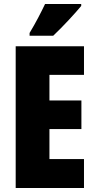

<svg xmlns="http://www.w3.org/2000/svg" viewBox="-20 -947 483 967"><path d="M389 -917V-927H207C186 -883 161 -834 129 -781V-767H248C298 -814 361 -883 389 -917ZM403 0V-146H229V-297H390V-441H229V-570H403V-714H59V0Z"/></svg>

Font: Noto Sans Myanmar ExtraCondensed Black
Style: Regular
Weight: 900
Width: 2
Designer: Monotype Design Team
Foundry: Monotype Imaging Inc.
Version: Version 2.107